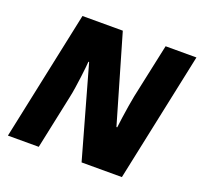

<svg xmlns="http://www.w3.org/2000/svg" viewBox="-124 -854 1043 994"><g transform="rotate(20 397.5 -357.0)"><path d="M16.1 0 167 -713.9H389.2L528.8 -233.9H533.2Q535.6 -255.4 540.3 -288.6Q544.9 -321.8 550.5 -356Q556.2 -390.1 561 -415L625 -713.9H794.9L644 0H421.9L280.8 -502H276.9Q276.4 -492.2 273.9 -468.5Q271.5 -444.8 267.6 -414.6Q263.7 -384.3 259 -353.3Q254.4 -322.3 249 -297.9L186 0Z"/></g></svg>

Font: Open Sans ExtraBold
Style: Italic
Weight: 800
Italic angle: -12°
Designer: Monotype Design Team
Foundry: Monotype Imaging Inc.
Version: Version 3.000; ttfautohint (v1.8.4)